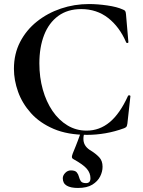

<svg xmlns="http://www.w3.org/2000/svg" viewBox="-20 -656 709 951"><path d="M421 -636Q463 -636 511.5 -629Q560 -622 588 -609Q597 -606 600 -601.5Q603 -597 604 -586L616 -447Q616 -444 611.5 -443Q607 -442 605 -446Q572 -523 515.5 -567Q459 -611 382 -611Q315 -611 268.5 -577Q222 -543 198.5 -482.5Q175 -422 175 -342Q175 -273 192 -212.5Q209 -152 240 -106.5Q271 -61 314 -35Q357 -9 409 -9Q473 -9 523.5 -51Q574 -93 614 -181Q616 -185 621 -184Q626 -183 626 -180L611 -44Q609 -32 606.5 -28.5Q604 -25 595 -21Q549 -4 502.5 4Q456 12 412 12Q315 12 246 -17.5Q177 -47 133.5 -95.5Q90 -144 69.5 -201.5Q49 -259 49 -315Q49 -389 79.5 -448Q110 -507 162.5 -549Q215 -591 281.5 -613.5Q348 -636 421 -636ZM397 2Q392 23 393.5 39Q395 55 404.5 68Q414 81 433 92Q454 105 471 122.5Q488 140 488 170Q488 194 476 218Q464 242 437.5 258.5Q411 275 366 275Q330 275 310.5 263.5Q291 252 291 227Q291 213 303 200.5Q315 188 331 188Q352 188 360 197.5Q368 207 371 219.5Q374 232 380.5 241.5Q387 251 406 251Q428 251 428 227Q428 201 410 180Q392 159 345 133Q338 130 336.5 124Q335 118 340 105Q350 81 355 68Q360 55 365.5 41Q371 27 380 1Z"/></svg>

Font: Cormorant Light
Style: Bold
Weight: 700
Version: Version 4.000